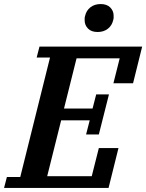

<svg xmlns="http://www.w3.org/2000/svg" viewBox="-50 -928 722 948"><path d="M-16 -54H50L197 -644H131L145 -698H652L607 -517H510L541 -640H328L266 -392H407L425 -462H488L438 -264H375L393 -334H252L183 -58H403L438 -197H535L486 0H-30ZM432 -770Q401 -770 384.5 -787Q368 -804 368 -827Q368 -832 368 -837.5Q368 -843 370 -849Q376 -876 396.5 -892Q417 -908 447 -908Q478 -908 494.5 -891Q511 -874 511 -851Q511 -846 511 -840.5Q511 -835 509 -829Q503 -802 482.5 -786Q462 -770 432 -770Z"/></svg>

Font: IBM Plex Serif SemiBold
Style: Italic
Weight: 600
Italic angle: -14°
Designer: Mike Abbink, Paul van der Laan, Pieter van Rosmalen
Foundry: Bold Monday
Version: Version 2.5